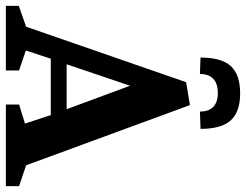

<svg xmlns="http://www.w3.org/2000/svg" viewBox="-122 -726 838 654"><g transform="rotate(90 297.0 -399.0)"><path d="M-10 0V-44L61 -69L250 -614L328 -627L533 -69L604 -45V0H326V-45L391 -65L362 -153H170L142 -68L210 -45V0ZM189 -207H342L262 -423ZM222 -661 166 -663Q166 -734 195 -766Q224 -798 288 -798Q351 -798 380 -766Q409 -734 409 -663L350 -661Q350 -691 334 -706.5Q318 -722 287 -722Q255 -722 238.5 -706.5Q222 -691 222 -661Z"/></g></svg>

Font: Manuale
Style: Regular
Weight: 400
Designer: Eduardo Tunni / Pablo Cosgaya
Foundry: Eduardo Tunni / Pablo Cosgaya
Version: Version 1.002